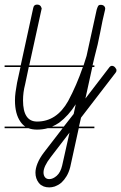

<svg xmlns="http://www.w3.org/2000/svg" viewBox="-20 -571 526 834"><path d="M161 -535V-534Q161 -532 160.5 -531Q160 -530 160 -529L107 -287H343Q350 -307 356 -328L400 -529Q403 -539 406 -544.5Q409 -550 417 -550Q427 -550 432 -545Q437 -540 437 -533Q437 -531 436.5 -530Q436 -529 436 -527Q425 -483 415.5 -431.5Q406 -380 390 -321L382 -287H390V-280H381L351 -143L453 -276Q459 -285 466 -285Q474 -285 480 -278Q486 -271 486 -266Q486 -259 482 -255L332 -60L323 -21H390V-14H322L285 155Q279 178 269 194.5Q259 211 247 222Q240 228 233 232L218 239Q205 243 194 243Q181 243 170 239L157 232Q153 228 149 224Q134 205 134 179Q134 161 143 138.5Q152 116 171 91L252 -14H187Q165 -8 141 -8Q120 -8 104 -14H0V-21H90Q78 -29 69 -42Q45 -76 45 -135Q45 -152 47.5 -170.5Q50 -189 54 -211L69 -280H0V-287H70L124 -535L126 -542Q130 -551 141 -551Q151 -551 156 -545Q157 -544 158 -542ZM80 -135Q80 -43 141 -43Q226 -43 276 -132Q313 -201 340 -280H105L89 -204Q80 -170 80 -135ZM282 5 200 112Q169 152 169 178Q169 191 175.5 199Q182 207 194 207Q210 207 226.5 192.5Q243 178 250 148ZM300 -76 309 -118Q278 -69 237 -38Q222 -28 206 -21H257Z"/></svg>

Font: Gruenewald VA 3. Klasse
Style: Regular
Weight: 400
Designer: Peter Wiegel
Foundry: Peter Wiegel, nach dem Schriftentwurf von Dr. H. Gr¸newald
Version: Version 0.007